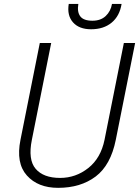

<svg xmlns="http://www.w3.org/2000/svg" viewBox="-20 -925 693 956"><path d="M652.8 -710.9 556.6 -229Q531.2 -102.5 456.3 -46.1Q381.3 10.3 269.5 10.3Q168.9 10.3 113.8 -51.3Q58.6 -112.8 82 -229L178.2 -710.9H234.9L138.7 -229Q118.7 -129.9 157.5 -84.5Q196.3 -39.1 279.3 -39.1Q357.4 -39.1 419.7 -88.4Q481.9 -137.7 500.5 -229L596.7 -710.9ZM585.4 -905.3Q575.7 -845.2 535.9 -812.3Q496.1 -779.3 433.6 -779.3Q374 -779.3 343.5 -813.7Q313 -848.1 322.3 -905.3H370.1Q363.3 -865.7 379.6 -843.8Q396 -821.8 440.4 -821.8Q481.4 -821.8 506.3 -845.2Q531.2 -868.7 537.6 -905.3Z"/></svg>

Font: Franko
Style: Light Italic
Weight: 300
Designer: Google
Version: Version 1.200310; 2013